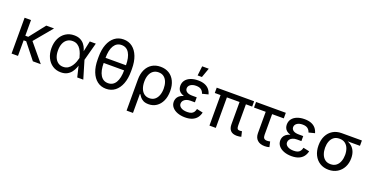

<svg xmlns="http://www.w3.org/2000/svg" viewBox="-33 -1653 5299 2749"><g transform="rotate(20 2616.5 -279.0)"><path d="M172.4 -545.9V0H74.7V-545.9ZM523.4 -545.9 266.1 -237.3H138.2V-307.1H217.3L404.8 -545.9ZM399.4 0 209 -240.2 267.1 -304.2 520 0Z M827.1 11.7Q755.4 11.7 700.7 -24.2Q646 -60.1 615.2 -123.8Q584.5 -187.5 584.5 -270.5Q584.5 -354.5 615.7 -418Q647 -481.4 702.6 -517.1Q758.3 -552.7 830.6 -552.7Q886.2 -552.7 924.6 -533.2Q962.9 -513.7 986.8 -482.4Q1010.7 -451.2 1023.9 -414.8Q1037.1 -378.4 1043 -345.2H1077.1L1085.9 -274.4L1167.5 0H1075.2L1009.8 -274.4Q1003.4 -300.8 991.9 -333.7Q980.5 -366.7 961.2 -397.5Q941.9 -428.2 911.1 -448Q880.4 -467.8 835.9 -467.8Q789.6 -467.8 755.1 -443.8Q720.7 -419.9 702.1 -376Q683.6 -332 683.6 -270.5Q683.6 -210 701.7 -166Q719.7 -122.1 752.9 -97.9Q786.1 -73.7 831.1 -73.7Q875 -73.7 906 -94Q937 -114.3 958 -145.8Q979 -177.2 991.5 -210.9Q1003.9 -244.6 1009.8 -271.5L1067.9 -545.9H1159.7L1085.9 -271.5L1077.1 -204.1H1046.4Q1039.1 -171.4 1024.7 -134Q1010.3 -96.7 985.6 -63.5Q960.9 -30.3 922.1 -9.3Q883.3 11.7 827.1 11.7Z M1515.6 11.7Q1437.5 11.7 1380.6 -32Q1323.7 -75.7 1292.7 -155.5Q1261.7 -235.4 1261.7 -345.2V-382.3Q1261.7 -492.2 1292.7 -572Q1323.7 -651.9 1380.6 -695.6Q1437.5 -739.3 1515.6 -739.3Q1593.8 -739.3 1650.6 -695.6Q1707.5 -651.9 1738.5 -572Q1769.5 -492.2 1769.5 -382.3V-345.2Q1769.5 -235.4 1738.5 -155.5Q1707.5 -75.7 1650.6 -32Q1593.8 11.7 1515.6 11.7ZM1515.6 -73.7Q1591.3 -73.7 1631.3 -139.4Q1671.4 -205.1 1671.4 -328.6V-398.9Q1671.4 -522.5 1631.3 -588.1Q1591.3 -653.8 1515.6 -653.8Q1440.4 -653.8 1400.1 -588.1Q1359.9 -522.5 1359.9 -398.9V-328.6Q1359.9 -205.1 1400.1 -139.4Q1440.4 -73.7 1515.6 -73.7ZM1335.9 -324.7V-402.8H1697.8V-324.7Z M1901.4 204.1V-271Q1901.4 -356.9 1931.6 -420.4Q1961.9 -483.9 2016.8 -518.3Q2071.8 -552.7 2147 -552.7Q2221.7 -552.7 2276.9 -518.8Q2332 -484.9 2362.5 -421.6Q2393.1 -358.4 2393.1 -271.5Q2393.1 -185.5 2363.8 -121.8Q2334.5 -58.1 2282.7 -23.4Q2231 11.2 2164.1 11.2Q2112.8 11.2 2081.3 -6.1Q2049.8 -23.4 2032.5 -46.1Q2015.1 -68.8 2005.4 -85H1999V204.1ZM2145 -73.7Q2194.3 -73.7 2227.3 -100.1Q2260.3 -126.5 2276.9 -171.4Q2293.5 -216.3 2293.5 -272.9Q2293.5 -327.6 2277.6 -371.8Q2261.7 -416 2229 -441.9Q2196.3 -467.8 2146.5 -467.8Q2098.6 -467.8 2065.4 -443.4Q2032.2 -418.9 2014.9 -375.2Q1997.6 -331.5 1997.6 -272.9Q1997.6 -214.8 2014.6 -169.7Q2031.7 -124.5 2064.7 -99.1Q2097.7 -73.7 2145 -73.7Z M2718.8 9.8Q2654.3 9.8 2602.8 -9.5Q2551.3 -28.8 2521.7 -64.2Q2492.2 -99.6 2492.2 -147.5Q2492.2 -170.9 2501.5 -195.1Q2510.7 -219.2 2533.7 -239.5Q2556.6 -259.8 2596.9 -272.2Q2637.2 -284.7 2699.2 -284.7H2780.3V-241.7H2713.4Q2675.8 -241.7 2648.9 -230.2Q2622.1 -218.8 2607.4 -199.2Q2592.8 -179.7 2592.8 -155.3Q2592.8 -118.7 2627.7 -96.2Q2662.6 -73.7 2722.2 -73.7Q2760.7 -73.7 2784.4 -83.7Q2808.1 -93.8 2821.3 -113.3Q2834.5 -132.8 2841.3 -162.1L2934.6 -142.1Q2924.3 -95.2 2897.5 -61Q2870.6 -26.9 2826.2 -8.5Q2781.7 9.8 2718.8 9.8ZM2699.2 -262.2Q2639.2 -262.2 2600.6 -273.4Q2562 -284.7 2540.5 -303.7Q2519 -322.8 2510.7 -346.2Q2502.4 -369.6 2502.4 -392.6Q2502.4 -443.4 2529.8 -479Q2557.1 -514.6 2606 -533.7Q2654.8 -552.7 2717.8 -552.7Q2776.4 -552.7 2818.4 -536.6Q2860.4 -520.5 2886.7 -489.7Q2913.1 -459 2925.3 -414.6L2833.5 -391.6Q2822.8 -428.2 2795.2 -449.2Q2767.6 -470.2 2717.3 -470.2Q2664.1 -470.2 2632.3 -447.5Q2600.6 -424.8 2600.6 -389.2Q2600.6 -357.4 2628.9 -337.6Q2657.2 -317.9 2713.4 -317.9H2780.3V-262.2ZM2685.1 -616.7 2701.7 -761.7H2802.2L2750.5 -616.7Z M3507.3 3.9Q3441.9 3.9 3410.6 -29.5Q3379.4 -63 3379.4 -124.5V-517.6H3476.1V-146Q3476.1 -109.9 3485.1 -95Q3494.1 -80.1 3520.5 -80.1Q3534.7 -80.1 3541.7 -81.1Q3548.8 -82 3554.7 -84L3573.2 -4.9Q3562.5 -2 3545.2 1Q3527.8 3.9 3507.3 3.9ZM3089.8 0V-517.6H3186.5V0ZM3002 -464.8V-545.9H3571.8V-464.8Z M3932.6 6.8Q3859.9 6.8 3819.6 -30.8Q3779.3 -68.4 3779.3 -136.7V-460.9H3601.1V-545.9H4054.7V-460.9H3877V-144.5Q3877 -109.9 3891.4 -93.8Q3905.8 -77.6 3939 -77.6Q3947.8 -77.6 3960.9 -79.6Q3974.1 -81.5 3984.4 -83.5L4002.4 -3.4Q3988.3 1.5 3969.7 4.2Q3951.2 6.8 3932.6 6.8Z M4341.3 9.8Q4276.9 9.8 4225.3 -9.5Q4173.8 -28.8 4144.3 -64.2Q4114.7 -99.6 4114.7 -147.5Q4114.7 -170.9 4124 -195.1Q4133.3 -219.2 4156.2 -239.5Q4179.2 -259.8 4219.5 -272.2Q4259.8 -284.7 4321.8 -284.7H4402.8V-241.7H4335.9Q4298.3 -241.7 4271.5 -230.2Q4244.6 -218.8 4230 -199.2Q4215.3 -179.7 4215.3 -155.3Q4215.3 -118.7 4250.2 -96.2Q4285.2 -73.7 4344.7 -73.7Q4383.3 -73.7 4407 -83.7Q4430.7 -93.8 4443.8 -113.3Q4457 -132.8 4463.9 -162.1L4557.1 -142.1Q4546.9 -95.2 4520 -61Q4493.2 -26.9 4448.7 -8.5Q4404.3 9.8 4341.3 9.8ZM4321.8 -262.2Q4261.7 -262.2 4223.1 -273.4Q4184.6 -284.7 4163.1 -303.7Q4141.6 -322.8 4133.3 -346.2Q4125 -369.6 4125 -392.6Q4125 -443.4 4152.3 -479Q4179.7 -514.6 4228.5 -533.7Q4277.3 -552.7 4340.3 -552.7Q4398.9 -552.7 4440.9 -536.6Q4482.9 -520.5 4509.3 -489.7Q4535.6 -459 4547.9 -414.6L4456.1 -391.6Q4445.3 -428.2 4417.7 -449.2Q4390.1 -470.2 4339.8 -470.2Q4286.6 -470.2 4254.9 -447.5Q4223.1 -424.8 4223.1 -389.2Q4223.1 -357.4 4251.5 -337.6Q4279.8 -317.9 4335.9 -317.9H4402.8V-262.2Z M4905.8 11.7Q4830.1 11.7 4773.2 -23.7Q4716.3 -59.1 4685.1 -122.3Q4653.8 -185.5 4653.8 -269.5Q4653.8 -353.5 4685.3 -415.5Q4716.8 -477.5 4773.4 -511.7Q4830.1 -545.9 4905.8 -545.9H5213.9V-464.8H4974.6L4905.8 -460.9Q4853.5 -460.9 4819.8 -435.3Q4786.1 -409.7 4769.8 -366.2Q4753.4 -322.8 4753.4 -269.5Q4753.4 -216.8 4769.8 -171.9Q4786.1 -127 4819.8 -100.1Q4853.5 -73.2 4905.8 -73.2Q4958 -73.2 4992.2 -100.3Q5026.4 -127.4 5042.7 -172.1Q5059.1 -216.8 5059.1 -269.5Q5059.1 -322.8 5042.7 -366.2Q5026.4 -409.7 4992.2 -435.3Q4958 -460.9 4905.8 -460.9V-485.4Q4961.9 -485.4 5008.3 -470.9Q5054.7 -456.5 5088.1 -428Q5121.6 -399.4 5139.6 -356Q5157.7 -312.5 5157.7 -254.4Q5157.7 -177.7 5126.5 -117.7Q5095.2 -57.6 5038.3 -22.9Q4981.4 11.7 4905.8 11.7Z"/></g></svg>

Font: Inter Cardless
Style: Regular
Weight: 400
Designer: Rasmus Andersson
Foundry: rsms
Version: Version 4.001;git-9221beed3